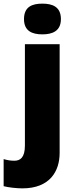

<svg xmlns="http://www.w3.org/2000/svg" viewBox="-71 -862 415 1056"><path d="M61 -757C61 -691 106 -673 162 -673C217 -673 264 -691 264 -757C264 -825 217 -842 162 -842C106 -842 61 -825 61 -757ZM52 174C204 174 257 79 257 -21V-619H66V-61C66 6 39 22 8 22C-14 22 -30 19 -51 13V162C-25 169 21 174 52 174Z"/></svg>

Font: Noto Sans Malayalam UI Black
Style: Regular
Weight: 900
Designer: Jelle Bosma - Monotype Design Team
Foundry: Monotype Imaging Inc.
Version: Version 2.104